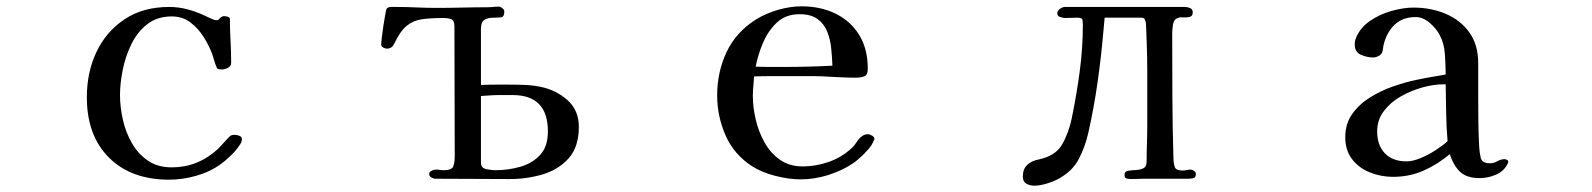

<svg xmlns="http://www.w3.org/2000/svg" viewBox="-20 -564 5040 608"><path d="M746 -123Q746 -117 743.5 -112Q741 -107 737 -102Q729 -89 711 -71.5Q693 -54 680 -45Q646 -20 602 -7.5Q558 5 516 5Q395 5 325 -65Q255 -135 255 -256Q255 -335 285.5 -399.5Q316 -464 374.5 -503Q433 -542 516 -542Q545 -542 573.5 -534.5Q602 -527 627 -515Q634 -512 646.5 -506Q659 -500 666 -500Q672 -500 677 -507Q683 -513 691 -513Q694 -513 701 -511Q708 -509 708 -504Q708 -470 710 -435.5Q712 -401 712 -366Q712 -354 701.5 -349Q691 -344 682 -344Q678 -344 672.5 -345Q667 -346 666 -351Q662 -360 659 -370Q656 -380 653 -390Q643 -418 625.5 -446Q608 -474 583 -493Q558 -512 524 -512Q478 -512 446.5 -487.5Q415 -463 396 -424Q377 -385 368.5 -342Q360 -299 360 -263Q360 -226 369 -185.5Q378 -145 397.5 -111Q417 -77 448 -55.5Q479 -34 524 -34Q607 -34 671 -93Q675 -97 683.5 -106.5Q692 -116 700.5 -125Q709 -134 711 -135Q715 -137 724 -137Q730 -137 738 -134Q746 -131 746 -123Z M1715 -148Q1715 -263 1603 -263H1563Q1548 -263 1533 -262Q1518 -261 1503 -260V-49Q1503 -32 1519.5 -28.5Q1536 -25 1549 -25Q1590 -25 1628 -36Q1666 -47 1690.5 -73.5Q1715 -100 1715 -148ZM1813 -162Q1813 -99 1781 -63Q1749 -27 1699 -12Q1649 3 1595 3Q1536 3 1477 2.5Q1418 2 1359 2Q1353 2 1346 -2Q1339 -6 1339 -13Q1339 -20 1347 -23.5Q1355 -27 1360 -27Q1367 -27 1373 -26Q1379 -25 1386 -25Q1411 -25 1415.5 -37.5Q1420 -50 1420 -70Q1420 -173 1419.5 -275Q1419 -377 1419 -480Q1419 -499 1409.5 -503Q1400 -507 1384 -507Q1344 -507 1316 -503Q1288 -499 1267.5 -482Q1247 -465 1228 -425Q1221 -410 1205 -410Q1200 -410 1193.5 -413.5Q1187 -417 1187 -423Q1187 -428 1189 -445Q1191 -462 1194 -482Q1197 -502 1200 -518Q1203 -534 1204 -536Q1209 -542 1218.5 -542Q1228 -542 1235 -542Q1267 -542 1299 -540.5Q1331 -539 1362 -539Q1403 -539 1443 -540Q1483 -541 1523 -541Q1532 -541 1541.5 -542Q1551 -543 1560 -543Q1565 -543 1571 -538Q1577 -533 1577 -528Q1577 -510 1566.5 -509Q1556 -508 1543 -508Q1524 -508 1513.5 -501Q1503 -494 1503 -472V-295Q1526 -296 1549 -296Q1572 -296 1594 -296Q1619 -296 1643.5 -295Q1668 -294 1692 -289Q1741 -279 1777 -247Q1813 -215 1813 -162Z M2616 -356Q2615 -384 2612 -412.5Q2609 -441 2599 -465Q2589 -489 2568.5 -504Q2548 -519 2512 -519Q2468 -519 2440 -492.5Q2412 -466 2396 -428Q2380 -390 2373 -353Q2396 -352 2418 -352Q2440 -352 2462 -352Q2500 -352 2538.5 -353Q2577 -354 2616 -356ZM2749 -124Q2749 -120 2746 -118Q2743 -107 2731.5 -93.5Q2720 -80 2706.5 -67.5Q2693 -55 2683 -48Q2648 -24 2603.5 -10Q2559 4 2516 4Q2479 4 2435.5 -7Q2392 -18 2361 -38Q2304 -75 2277.5 -135.5Q2251 -196 2251 -262Q2251 -336 2281 -399.5Q2311 -463 2375 -503Q2406 -522 2444.5 -533Q2483 -544 2518 -544Q2579 -544 2626.5 -520.5Q2674 -497 2701 -453Q2728 -409 2728 -346Q2728 -327 2717.5 -322.5Q2707 -318 2690 -318Q2669 -318 2648.5 -319Q2628 -320 2608 -321Q2580 -323 2552.5 -323Q2525 -323 2496 -323Q2464 -323 2432 -323Q2400 -323 2368 -322Q2367 -306 2365.5 -290.5Q2364 -275 2364 -260Q2364 -225 2373 -186Q2382 -147 2401 -113Q2420 -79 2450 -58Q2480 -37 2522 -37Q2564 -37 2605 -51.5Q2646 -66 2677 -95Q2686 -103 2693 -114.5Q2700 -126 2710 -133Q2718 -139 2729 -139Q2734 -139 2741.5 -134.5Q2749 -130 2749 -124Z M3767 -14Q3767 -2 3759.5 0Q3752 2 3743 2H3602Q3592 2 3582.5 2.5Q3573 3 3563 3Q3556 3 3548.5 1.5Q3541 0 3541 -10Q3541 -21 3551.5 -23Q3562 -25 3576 -25.5Q3590 -26 3600.5 -31Q3611 -36 3611 -53Q3611 -82 3612 -110.5Q3613 -139 3613 -167V-315Q3613 -321 3613 -340.5Q3613 -360 3612.5 -385.5Q3612 -411 3611 -435.5Q3610 -460 3609.5 -476.5Q3609 -493 3608 -495Q3606 -501 3604 -504.5Q3602 -508 3594 -508H3478Q3477 -497 3476 -486Q3475 -475 3474 -464Q3467 -383 3455.5 -302.5Q3444 -222 3426 -142Q3416 -99 3397 -62Q3378 -25 3339 -2Q3324 8 3299 16Q3274 24 3256 24Q3241 24 3230 17.5Q3219 11 3219 -5Q3219 -29 3233 -42Q3247 -55 3269 -59Q3322 -70 3343 -106Q3364 -142 3374 -190Q3389 -263 3399 -337Q3409 -411 3409 -486Q3409 -500 3406.5 -504Q3404 -508 3389 -508Q3381 -508 3372 -507.5Q3363 -507 3354 -507Q3347 -507 3337.5 -510Q3328 -513 3328 -522Q3328 -530 3336.5 -536Q3345 -542 3352 -542H3732Q3740 -542 3748.5 -538.5Q3757 -535 3757 -525Q3757 -513 3747.5 -510.5Q3738 -508 3727 -509Q3716 -510 3710 -507Q3697 -503 3694.5 -486.5Q3692 -470 3692 -458Q3692 -358 3692.5 -258.5Q3693 -159 3696 -59Q3697 -41 3701.5 -32.5Q3706 -24 3725 -24Q3731 -24 3737.5 -25.5Q3744 -27 3750 -27Q3755 -27 3761 -23Q3767 -19 3767 -14Z M4564 -117Q4560 -162 4559.5 -207Q4559 -252 4558 -297H4551Q4520 -297 4484 -287Q4448 -277 4415.5 -258.5Q4383 -240 4362 -212Q4341 -184 4341 -148Q4341 -104 4365.5 -78.5Q4390 -53 4434 -53Q4454 -53 4479 -63.5Q4504 -74 4527 -89Q4550 -104 4564 -117ZM4756 -53Q4756 -49 4755 -47Q4743 -22 4717.5 -11Q4692 0 4666 0Q4625 0 4604 -19.5Q4583 -39 4571 -76Q4532 -43 4487.5 -23.5Q4443 -4 4391 -4Q4353 -4 4318 -18Q4283 -32 4261.5 -60Q4240 -88 4240 -130Q4240 -172 4262 -203Q4284 -234 4318.5 -255.5Q4353 -277 4392 -290.5Q4431 -304 4465 -311Q4488 -316 4511.5 -320Q4535 -324 4558 -328Q4558 -356 4555.5 -392Q4553 -428 4539 -453Q4529 -473 4507.5 -491.5Q4486 -510 4463 -510Q4421 -510 4395.5 -485Q4370 -460 4361 -420Q4360 -416 4359.5 -410Q4359 -404 4357 -399Q4355 -392 4346 -387Q4337 -382 4329 -382Q4309 -382 4289.5 -390.5Q4270 -399 4270 -423Q4270 -435 4274 -444Q4287 -476 4318 -497.5Q4349 -519 4387 -529.5Q4425 -540 4456 -540Q4511 -540 4557.5 -520.5Q4604 -501 4632.5 -462Q4661 -423 4661 -363Q4661 -336 4661 -308.5Q4661 -281 4661 -254Q4661 -215 4661.5 -176.5Q4662 -138 4664 -100Q4665 -81 4669 -64Q4673 -47 4699 -47Q4710 -47 4721.5 -53.5Q4733 -60 4745 -60Q4747 -60 4751.5 -58Q4756 -56 4756 -53Z"/></svg>

Font: Kaisei HarunoUmi Medium
Style: Regular
Weight: 500
Designer: Font-Kai, 金井和夫
Foundry: KAZUO KANAI
Version: Version 5.003